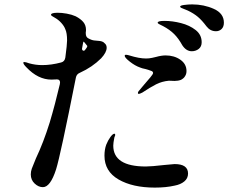

<svg xmlns="http://www.w3.org/2000/svg" viewBox="-20 -842 1040 873"><path d="M998 -739Q998 -720 987.5 -710Q977 -700 962 -700Q936 -700 919 -722Q898 -750 879.5 -765.5Q861 -781 834 -794Q823 -799 815.5 -801.5Q808 -804 803.5 -806.5Q799 -809 799 -812Q799 -817 817.5 -819.5Q836 -822 854 -822Q907 -822 952.5 -801.5Q998 -781 998 -739ZM440 -577Q400 -537 343 -511Q328 -505 325 -489Q255 -136 235 -72Q209 9 175 9Q155 9 137.5 -7.5Q120 -24 120 -49Q120 -62 124.5 -75Q129 -88 143 -121Q178 -195 206 -285Q231 -369 252 -459Q253 -462 253 -467Q253 -481 239 -481L214 -480Q153 -480 100 -536Q86 -550 86 -557Q86 -560 90 -560Q97 -560 113 -554Q142 -546 172 -546Q213 -546 258 -558Q274 -562 277 -580Q285 -640 285 -658Q285 -692 277 -709Q272 -723 259 -737.5Q246 -752 230 -761L215 -770Q212 -773 212 -775Q212 -784 243 -784Q261 -784 283.5 -780Q306 -776 324 -768Q347 -756 359 -741.5Q371 -727 371 -706Q371 -699 370 -696V-690Q370 -674 381 -668Q397 -659 409 -658Q414 -657 425 -656.5Q436 -656 443.5 -653.5Q451 -651 456 -645Q465 -638 465 -625Q465 -604 440 -577ZM897 -650Q897 -630 883.5 -619.5Q870 -609 852 -609Q827 -609 809 -636Q792 -667 772 -687Q752 -707 722 -723Q715 -727 706 -731Q697 -735 697 -739Q697 -747 728 -747Q764 -747 803 -737Q842 -727 869.5 -705.5Q897 -684 897 -650ZM353 -619Q353 -614 357.5 -612Q362 -610 366 -614Q377 -627 377 -633Q360 -656 359 -652Q357 -646 357 -643L353 -621ZM547 -588Q547 -593 553 -593Q557 -593 560.5 -592Q564 -591 568 -590Q613 -576 644 -576Q658 -576 671.5 -579Q685 -582 689 -583Q714 -590 733 -590Q772 -590 800 -570.5Q828 -551 828 -519Q828 -505 821 -495Q816 -486 803 -479Q790 -474 774 -474L748 -475Q716 -472 689.5 -458.5Q663 -445 627 -421Q615 -415 611 -415Q607 -415 607 -419Q607 -423 610 -427Q611 -429 636 -458Q650 -474 663 -489.5Q676 -505 676 -510Q676 -516 669.5 -519Q663 -522 654 -524.5Q645 -527 642 -528Q626 -531 617 -535Q594 -543 570.5 -561.5Q547 -580 547 -588ZM835 -53Q835 -31 818 -17Q801 -3 774 2Q735 11 684 11Q583 11 519 -26Q455 -63 455 -134Q455 -162 463 -184Q471 -204 482 -219Q493 -234 500 -234Q504 -234 504 -228Q504 -226 502.5 -223.5Q501 -221 500 -217Q495 -192 495 -180Q495 -85 643 -85Q668 -85 729 -92Q767 -96 774 -96Q835 -96 835 -53Z"/></svg>

Font: Shippori Mincho B1 SemiBold
Style: Regular
Weight: 600
Designer: FONTDASU
Foundry: FONTDASU / Google Inc. / but / Adobe
Version: Version 3.110; ttfautohint (v1.8.3)